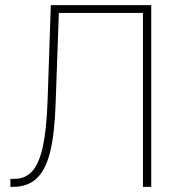

<svg xmlns="http://www.w3.org/2000/svg" viewBox="-20 -727 704 747"><path d="M20.5 -31.2H36.1Q79.6 -31.2 106.2 -61.8Q132.8 -92.3 147 -157.7Q161.1 -223.1 165 -332L177.7 -707H568.4V0H536.1V-676.8H209L196.3 -321.3Q192.4 -205.6 175 -135.7Q157.7 -65.9 122.8 -33Q87.9 0 30.3 0H20.5Z"/></svg>

Font: Pretendard Std Thin
Style: Regular
Weight: 100
Designer: Base glyphs from Inter by Rasmus Andersson; Hangeul glyphs from Noto Sans CJK(Source Han Sans) by Jang Soo-young and Kan
Foundry: Kil Hyung-jin
Version: Version 1.309